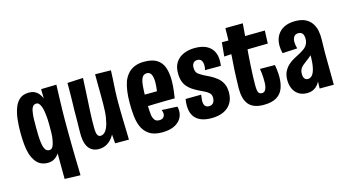

<svg xmlns="http://www.w3.org/2000/svg" viewBox="-84 -931 2558 1413"><g transform="rotate(-15 1195.5 -224.5)"><path d="M35 -257Q35 -308 40 -354Q45 -400 58 -437Q72 -478 99 -501.5Q126 -525 171 -525Q195 -525 212.5 -517Q230 -509 243.5 -493.5Q257 -478 266 -455L265 -526L382 -529Q381 -505 380 -476Q379 -447 378 -414Q377 -381 376 -345Q375 -309 375 -271.5Q375 -234 375 -197Q375 -161 375.5 -121Q376 -81 376.5 -40.5Q377 0 378 38Q379 76 380 107.5Q381 139 381 161L261 157L260 -38Q251 -24 238 -12.5Q225 -1 209 5Q193 11 175 11Q142 11 118.5 -1.5Q95 -14 79.5 -36.5Q64 -59 54 -88Q43 -123 39 -166.5Q35 -210 35 -257ZM156 -262Q156 -231 157 -202.5Q158 -174 161 -150Q165 -117 175.5 -97Q186 -77 207 -77Q225 -77 234.5 -93.5Q244 -110 248 -136Q254 -161 254.5 -193Q255 -225 255 -258Q255 -278 254 -298Q253 -318 250.5 -337.5Q248 -357 245 -373Q239 -400 228.5 -416.5Q218 -433 203 -433Q190 -433 181.5 -426Q173 -419 168 -406Q163 -393 161 -376Q157 -353 156.5 -323.5Q156 -294 156 -262Z M563 10Q529 10 505.5 -6.5Q482 -23 470.5 -55.5Q459 -88 459 -137Q459 -155 459.5 -181.5Q460 -208 460.5 -242Q461 -276 461 -314Q462 -344 462.5 -370Q463 -396 463.5 -421Q464 -446 464 -470.5Q464 -495 464 -520L584 -526Q583 -501 581.5 -476.5Q580 -452 579 -425.5Q578 -399 576 -368Q574 -337 572 -297Q571 -275 570 -254Q569 -233 568.5 -215Q568 -197 568 -180.5Q568 -164 568 -152Q568 -128 571 -112Q574 -96 581 -88.5Q588 -81 599 -81Q614 -81 628 -92Q642 -103 653 -129Q664 -155 671 -198Q678 -241 678 -303L730 -306Q729 -254 722.5 -206Q716 -158 703.5 -118.5Q691 -79 671.5 -50.5Q652 -22 624.5 -6Q597 10 563 10ZM688 0 679 -111Q679 -162 678.5 -209.5Q678 -257 678 -303Q678 -332 678 -364.5Q678 -397 677.5 -428Q677 -459 677 -485.5Q677 -512 677 -529L797 -527Q796 -494 794.5 -467Q793 -440 791.5 -416.5Q790 -393 789 -371Q788 -349 787.5 -327.5Q787 -306 787 -282Q787 -257 787.5 -223Q788 -189 789 -152.5Q790 -116 791 -83.5Q792 -51 792.5 -29Q793 -7 793 0Z M1044 12Q982 12 946.5 -12Q911 -36 893 -77Q878 -112 873 -158Q868 -204 868 -258Q868 -307 873.5 -347.5Q879 -388 891 -422Q904 -454 925 -477Q946 -500 976.5 -512.5Q1007 -525 1049 -525Q1110 -525 1145 -503Q1180 -481 1195 -439.5Q1210 -398 1210 -341Q1210 -321 1208.5 -299.5Q1207 -278 1204 -254.5Q1201 -231 1197 -206L1082 -271Q1084 -288 1086 -303Q1088 -318 1089 -332.5Q1090 -347 1090 -359Q1090 -395 1080 -416.5Q1070 -438 1046 -438Q1022 -438 1010.5 -418.5Q999 -399 995 -359Q994 -347 993 -333Q992 -319 991.5 -303.5Q991 -288 991 -271Q991 -241 991.5 -215Q992 -189 993.5 -168Q995 -147 997 -130Q1003 -104 1014 -92Q1025 -80 1046 -80Q1069 -80 1079 -91.5Q1089 -103 1089 -119Q1089 -126 1087 -133.5Q1085 -141 1082 -148L1201 -142Q1203 -134 1204 -125.5Q1205 -117 1205 -109Q1205 -73 1185.5 -45.5Q1166 -18 1130.5 -3Q1095 12 1044 12ZM903 -198 900 -289 1174 -291 1197 -206Q1197 -206 1176.5 -206Q1156 -206 1123 -205.5Q1090 -205 1050.5 -204Q1011 -203 972.5 -201.5Q934 -200 903 -198Z M1423 5Q1384 5 1355 -4Q1326 -13 1306.5 -31Q1287 -49 1278 -74.5Q1269 -100 1269 -132Q1269 -144 1270 -156Q1271 -168 1273 -181L1392 -182Q1391 -169 1389 -157Q1387 -145 1387 -136Q1387 -111 1396.5 -98Q1406 -85 1427 -85Q1442 -85 1451.5 -91.5Q1461 -98 1466 -109.5Q1471 -121 1471 -137Q1471 -160 1459 -172.5Q1447 -185 1426 -195.5Q1405 -206 1378 -219Q1356 -230 1336 -243.5Q1316 -257 1300.5 -275Q1285 -293 1276.5 -318.5Q1268 -344 1268 -379Q1268 -429 1290 -461.5Q1312 -494 1350 -510Q1388 -526 1435 -526Q1488 -526 1522 -509Q1556 -492 1573 -461.5Q1590 -431 1590 -389Q1590 -383 1589.5 -376.5Q1589 -370 1588.5 -363Q1588 -356 1587 -349H1466Q1469 -358 1470 -367Q1471 -376 1471 -384Q1471 -407 1461.5 -421.5Q1452 -436 1430 -436Q1418 -436 1408.5 -430.5Q1399 -425 1394 -414.5Q1389 -404 1389 -389Q1389 -370 1394.5 -357.5Q1400 -345 1412 -336.5Q1424 -328 1442 -318Q1468 -306 1494.5 -292Q1521 -278 1543.5 -259.5Q1566 -241 1580 -213.5Q1594 -186 1594 -145Q1594 -97 1573 -63.5Q1552 -30 1514 -12.5Q1476 5 1423 5Z M1818 10Q1778 10 1749.5 -1Q1721 -12 1704 -33Q1687 -54 1679 -84.5Q1671 -115 1671 -155Q1671 -189 1673 -225Q1675 -261 1676 -298Q1679 -337 1681 -369.5Q1683 -402 1685 -430.5Q1687 -459 1688 -487Q1689 -515 1690 -544.5Q1691 -574 1691 -609L1824 -610Q1820 -562 1816.5 -518.5Q1813 -475 1809.5 -435.5Q1806 -396 1803.5 -359.5Q1801 -323 1799 -289Q1797 -250 1795.5 -216Q1794 -182 1794 -151Q1794 -128 1796 -111Q1798 -94 1805.5 -85.5Q1813 -77 1828 -77Q1842 -77 1850.5 -86.5Q1859 -96 1863 -112.5Q1867 -129 1867 -151Q1867 -168 1866.5 -185Q1866 -202 1864 -219.5Q1862 -237 1859 -253L1973 -252Q1976 -235 1978 -219.5Q1980 -204 1981 -189Q1982 -174 1982 -160Q1982 -110 1967 -71.5Q1952 -33 1916 -11.5Q1880 10 1818 10ZM1629 -409 1639 -515Q1642 -515 1652.5 -515Q1663 -515 1677 -515Q1691 -515 1705.5 -514.5Q1720 -514 1732.5 -514Q1745 -514 1754 -514Q1769 -514 1795.5 -514.5Q1822 -515 1851.5 -515.5Q1881 -516 1907.5 -516Q1934 -516 1950.5 -516.5Q1967 -517 1967 -517L1963 -418Q1963 -418 1948.5 -418Q1934 -418 1910.5 -417.5Q1887 -417 1860 -416.5Q1833 -416 1808.5 -415.5Q1784 -415 1768 -415Q1748 -415 1724.5 -414Q1701 -413 1679.5 -412Q1658 -411 1643.5 -410Q1629 -409 1629 -409Z M2246 0 2249 -91 2241 -381Q2240 -411 2229 -422.5Q2218 -434 2199 -434Q2178 -434 2166.5 -419.5Q2155 -405 2155 -379Q2155 -367 2157 -354.5Q2159 -342 2163 -328L2050 -322Q2046 -337 2044 -352Q2042 -367 2042 -381Q2042 -424 2060 -456.5Q2078 -489 2113 -507.5Q2148 -526 2199 -526Q2247 -526 2277.5 -510.5Q2308 -495 2325.5 -468.5Q2343 -442 2349 -410Q2355 -378 2354 -345L2352 -247L2354 0ZM2150 9Q2112 9 2085.5 -8Q2059 -25 2045.5 -54.5Q2032 -84 2032 -122Q2032 -159 2044.5 -184.5Q2057 -210 2077 -229Q2097 -248 2122 -261.5Q2147 -275 2172 -288Q2188 -297 2201 -306Q2214 -315 2223 -326.5Q2232 -338 2236.5 -351.5Q2241 -365 2241 -381L2292 -352Q2288 -317 2274 -292.5Q2260 -268 2241.5 -251Q2223 -234 2204 -221Q2187 -209 2174 -197.5Q2161 -186 2154 -172Q2147 -158 2147 -138Q2147 -124 2150.5 -113Q2154 -102 2162 -96Q2170 -90 2181 -90Q2201 -90 2215 -106.5Q2229 -123 2237 -159.5Q2245 -196 2245 -255L2287 -307Q2287 -238 2281 -180.5Q2275 -123 2260 -80.5Q2245 -38 2218 -14.5Q2191 9 2150 9Z"/></g></svg>

Font: Truculenta ExtraBold
Style: Regular
Weight: 800
Version: Version 1.002